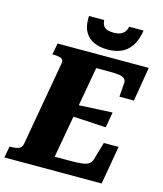

<svg xmlns="http://www.w3.org/2000/svg" viewBox="-157 -1005 932 1101"><g transform="rotate(15 309.5 -454.5)"><path d="M591.4 -227.8 551.8 0H-25.6L-13 -68H-2.6Q22.8 -68 41 -74.8Q59.2 -81.6 63.2 -104.8L151.6 -606Q155.6 -628 139.8 -635Q124 -642 97.8 -642H87.4L100 -710H641.2L607.4 -507.2H521.4L527.4 -588.2Q529 -606.2 518.2 -615.7Q507.4 -625.2 485.6 -628.2Q463.8 -631.2 431.6 -631.2H350.4L252 -78.8H350.4Q390.4 -78.8 415.6 -82.3Q440.8 -85.8 454.3 -94.8Q467.8 -103.8 472.8 -121.8L503.8 -227.8ZM279.8 -397.8Q318.2 -400.4 356.1 -402Q394 -403.6 431.9 -405.7Q469.8 -407.8 507.2 -409.4L491 -317.2Q454.2 -319.8 416.9 -321.6Q379.6 -323.4 342.5 -325.7Q305.4 -328 268 -329.6ZM386.6 -750.6Q429.8 -750.6 464.8 -765.5Q499.8 -780.4 523.7 -815.3Q547.6 -850.2 557 -909.2H472Q467.2 -888.8 456.9 -876.6Q446.6 -864.4 431.1 -858.7Q415.6 -853 393.8 -853Q371.8 -853 356.3 -858Q340.8 -863 332.7 -875.5Q324.6 -888 323.4 -909.2H233.4Q232.8 -904.2 232.8 -899.5Q232.8 -894.8 232.8 -889.8Q232.8 -843.8 251.1 -812.8Q269.4 -781.8 303.9 -766.2Q338.4 -750.6 386.6 -750.6Z"/></g></svg>

Font: Roboto Serif 20pt
Style: Italic
Weight: 400
Italic angle: -10°
Designer: Greg Gazdowicz
Foundry: Commercial Type
Version: Version 1.008